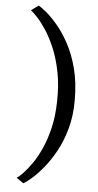

<svg xmlns="http://www.w3.org/2000/svg" viewBox="-65 -868 557 1090"><g transform="rotate(5 213.5 -323.5)"><path d="M361 -311Q361 -223 340.8 -149.8Q320.5 -76.5 288.8 -18.8Q257 39 222 81.2Q187 123.5 157 149.2Q127 175 111 183.5L71 155.5Q84 147.5 106.2 124.5Q128.5 101.5 154.8 64Q181 26.5 204.8 -26Q228.5 -78.5 244.2 -145.5Q260 -212.5 261.5 -294Q264 -385.5 249.5 -460.2Q235 -535 210.8 -593.5Q186.5 -652 159 -694.2Q131.5 -736.5 107.2 -762.5Q83 -788.5 68.5 -799L111 -829.5Q124.5 -821.5 153.8 -797.8Q183 -774 218.2 -733Q253.5 -692 286.2 -632.2Q319 -572.5 340 -492.5Q361 -412.5 361 -311Z"/></g></svg>

Font: Merriweather 28pt
Style: Regular
Weight: 400
Version: Version 2.100